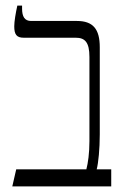

<svg xmlns="http://www.w3.org/2000/svg" viewBox="-20 -667 452 687"><path d="M24 0H378V-61H326C332 -84 337 -134 337 -186V-498C337 -563 313 -592 255 -592H91C68 -592 59 -608 59 -636V-647H42C36 -620 31 -590 31 -573C31 -544 39 -532 65 -532H251C284 -532 300 -516 300 -463V-162C300 -119 295 -84 289 -61H38Z"/></svg>

Font: Noto Serif Hebrew Condensed Light
Style: Regular
Weight: 300
Width: 3
Designer: Monotype Design Team
Foundry: Monotype Imaging Inc.
Version: Version 2.004